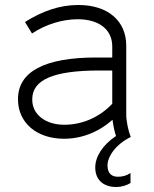

<svg xmlns="http://www.w3.org/2000/svg" viewBox="-20 -548 615 768"><path d="M236 7C306 7 374 -19 430 -69C433 -46 438 -21 444 -4C390 32 361 79 361 122C361 170 392 200 445 200C466 200 488 193 502 184V144C488 154 470 159 452 159C427 159 410 146 410 114C410 78 443 29 503 0C493 -25 485 -63 485 -91V-365C485 -465 411 -528 294 -528H292C218 -528 148 -503 80 -460L108 -414C163 -451 231 -471 290 -471H291C376 -471 429 -430 429 -362V-318H364C158 -318 52 -261 52 -152V-150C52 -57 127 7 236 7ZM237 -49C162 -49 109 -90 109 -149V-151C109 -229 194 -266 377 -266H429V-133C380 -81 312 -49 237 -49Z"/></svg>

Font: Fixel Display Light
Style: Regular
Weight: 300
Designer: AlfaBravo + MacPaw
Foundry: Kyrylo Tkachov, Marchela Mozhyna, Serhii Makarenko, Maria Weinstein, Zakhar Kryvoshyya
Version: Version 1.211